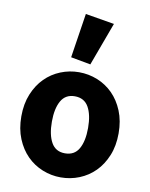

<svg xmlns="http://www.w3.org/2000/svg" viewBox="-89 -858 731 935"><g transform="rotate(10 276.5 -390.5)"><path d="M276 12Q229 12 185.5 -5.5Q142 -23 109 -56Q76 -89 56 -137.5Q36 -186 36 -248Q36 -310 56 -358.5Q76 -407 109 -440Q142 -473 185.5 -490.5Q229 -508 276 -508Q324 -508 367.5 -490.5Q411 -473 444 -440Q477 -407 497 -358.5Q517 -310 517 -248Q517 -186 497 -137.5Q477 -89 444 -56Q411 -23 367.5 -5.5Q324 12 276 12ZM276 -107Q323 -107 344.5 -145Q366 -183 366 -248Q366 -313 344.5 -351Q323 -389 276 -389Q230 -389 208.5 -351Q187 -313 187 -248Q187 -183 208.5 -145Q230 -107 276 -107ZM225 -573 259 -793 402 -769 323 -555Z"/></g></svg>

Font: hySource Sans Pro
Style: Bold
Weight: 700
Designer: Paul D. Hunt
Foundry: Adobe Systems Incorporated
Version: Version 2.021;PS 2.000;hotconv 1.0.86;makeotf.lib2.5.63406